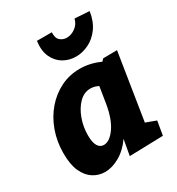

<svg xmlns="http://www.w3.org/2000/svg" viewBox="-193 -927 979 1062"><g transform="rotate(-30 297.0 -396.0)"><path d="M167 14Q127 14 93 -7.5Q59 -29 38.5 -73.5Q18 -118 18 -190Q18 -265 41.5 -330.5Q65 -396 107.5 -445.5Q150 -495 206.5 -523Q263 -551 329 -551Q361 -551 393 -544Q425 -537 458 -522L471 -536L560 -537L493 -113L558 -89L543 0L328 6L346 -94Q309 -41 261 -13.5Q213 14 167 14ZM236 -119Q273 -119 308.5 -169Q344 -219 359 -308L376 -414Q351 -427 326 -427Q285 -427 253.5 -395.5Q222 -364 203.5 -314Q185 -264 185 -209Q185 -163 198.5 -141Q212 -119 236 -119ZM348 -619Q304 -619 268 -640Q232 -661 213 -702Q194 -743 202 -803H297Q295 -766 313 -750.5Q331 -735 355 -735Q383 -735 409.5 -754Q436 -773 444 -806L537 -800Q528 -739 498.5 -698.5Q469 -658 428.5 -638.5Q388 -619 348 -619Z"/></g></svg>

Font: Bitter ExtraBold
Style: Italic
Weight: 800
Italic angle: -9°
Designer: Sol Matas, and Bitter project Authors
Foundry: Sol Matas
Version: Version 2.001